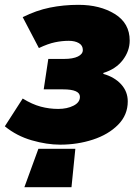

<svg xmlns="http://www.w3.org/2000/svg" viewBox="-37 -586 557 795"><path d="M122 30H275L259 189H64ZM-17 -63 57 -178Q96 -154 131.5 -144.5Q167 -135 204 -135Q241 -135 267.5 -148.5Q294 -162 294 -185Q294 -216 224 -216H144L163 -342H228Q265 -342 285.5 -352Q306 -362 306 -379Q306 -398 289.5 -407.5Q273 -417 248 -417Q220 -417 191 -411Q162 -405 124 -387L57 -515Q113 -543 169.5 -554.5Q226 -566 288 -566Q377 -566 438.5 -528Q500 -490 500 -418Q500 -375 471.5 -337.5Q443 -300 391 -284V-280Q437 -267 464.5 -237Q492 -207 492 -166Q492 -110 452 -69.5Q412 -29 348 -8Q284 13 212 13Q157 13 94.5 -5Q32 -23 -17 -63Z"/></svg>

Font: Nebula Sans Black
Style: Regular
Weight: 900
Italic angle: -9°
Designer: Paul D. Hunt for Adobe (as Source Sans)
Foundry: Nebula Entertainment & Broadcasting LLC
Version: Version 1.010